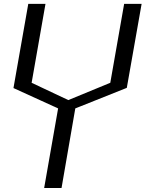

<svg xmlns="http://www.w3.org/2000/svg" viewBox="-20 -716 758 981"><path d="M294.4 244.6H205.6L276.9 -162.1L48.8 -266.1L124.5 -696.3H212.4L141.6 -293L329.1 -204.6L543.5 -293L614.3 -696.3H703.6L627.9 -267.1L364.7 -162.1Z"/></svg>

Font: Kelvinch
Style: Italic
Weight: 400
Italic angle: -10°
Designer: Paul James Miller
Foundry: High-Logic / Made with FontCreator
Version: Version 3.40;July 22, 2017;FontCreator 11.0.0.2388 64-bit